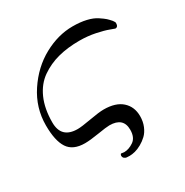

<svg xmlns="http://www.w3.org/2000/svg" viewBox="-192 -807 1134 1174"><g transform="rotate(-30 375.0 -220.0)"><path d="M80.1 -203.1Q80.1 -90.8 195.3 -90.8Q222.7 -90.8 290.5 -103Q358.4 -115.2 390.6 -115.2Q475.6 -115.2 520 -75.2Q564.5 -35.2 564.5 31.2Q564.5 69.3 551.3 101.1Q538.1 132.8 517.6 152.3Q497.1 171.9 472.7 185.5Q448.2 199.2 426.8 204.6Q405.3 210 388.7 210Q375 210 366.7 209Q358.4 208 350.6 201.7Q342.8 195.3 342.8 182.6Q342.8 176.8 348.6 170.9Q369.1 173.8 370.1 173.8Q403.3 173.8 437 150.9Q470.7 127.9 470.7 73.2Q470.7 -13.7 373 -13.7Q351.6 -13.7 289.1 -3.4Q226.6 6.8 190.4 6.8Q106.4 6.8 71.8 -45.9Q37.1 -98.6 37.1 -207Q37.1 -331.1 106.4 -435.5Q175.8 -540 276.9 -595.2Q377.9 -650.4 480.5 -650.4Q534.2 -650.4 576.2 -640.6Q618.2 -630.9 646 -612.3Q673.8 -593.8 685.1 -583.5Q696.3 -573.2 710.9 -556.6Q721.7 -542 721.7 -536.1Q721.7 -507.8 701.2 -507.8Q699.2 -507.8 668.9 -519.5Q638.7 -531.2 585 -542.5Q531.2 -553.7 472.7 -553.7Q389.6 -553.7 322.3 -536.1Q254.9 -518.6 198.7 -479.5Q142.6 -440.4 111.3 -370.1Q80.1 -299.8 80.1 -203.1Z"/></g></svg>

Font: Crimson Text
Style: Roman
Weight: 400
Version: Version 0.13